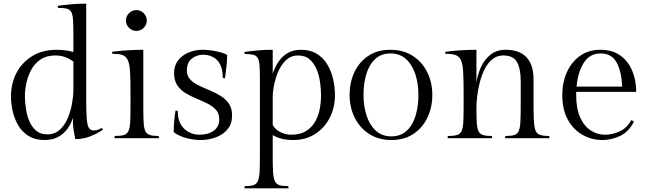

<svg xmlns="http://www.w3.org/2000/svg" viewBox="-20 -755 3546 1049"><path d="M378 -111Q369 -80 349.5 -52.5Q330 -25 299 -7.5Q268 10 223 10Q172 10 136.5 -12Q101 -34 80 -69.5Q59 -105 49.5 -147Q40 -189 40 -229Q40 -299 70 -356.5Q100 -414 156 -448.5Q212 -483 290 -483Q318 -483 340.5 -479.5Q363 -476 381 -471V-566Q381 -617 379 -646.5Q377 -676 369 -690Q361 -704 344 -708Q327 -712 297 -712L295 -723Q295 -723 316.5 -726Q338 -729 373.5 -732Q409 -735 451 -735V-222Q451 -151 453.5 -112Q456 -73 465 -57.5Q474 -42 492 -42Q505 -42 516 -46.5Q527 -51 537 -56L542 -46Q542 -46 522 -33.5Q502 -21 467.5 -8Q433 5 391 5Q387 -14 382.5 -42Q378 -70 378 -111ZM238 -21Q279 -21 306.5 -46Q334 -71 350 -109Q366 -147 373.5 -189Q381 -231 381 -265V-418Q338 -452 282 -452Q234 -452 201.5 -430Q169 -408 150.5 -373.5Q132 -339 124 -300.5Q116 -262 116 -229Q116 -198 121.5 -161.5Q127 -125 140 -93.5Q153 -62 177 -41.5Q201 -21 238 -21Z M763 -483V-165Q763 -113 765 -82.5Q767 -52 775 -37Q783 -22 800 -17Q817 -12 847 -12L849 0H605L607 -12Q638 -12 655.5 -17Q673 -22 681 -37.5Q689 -53 691 -84Q693 -115 693 -167V-247Q693 -320 690.5 -363Q688 -406 678 -427Q668 -448 648.5 -454.5Q629 -461 594 -461L592 -472Q592 -472 617.5 -475Q643 -478 682 -480.5Q721 -483 763 -483ZM668 -643Q668 -666 685 -683Q702 -700 725 -700Q748 -700 765 -683Q782 -666 782 -643Q782 -620 765 -603Q748 -586 725 -586Q702 -586 685 -603Q668 -620 668 -643Z M1069 -19Q1118 -19 1148 -41Q1178 -63 1178 -102Q1178 -135 1160 -155Q1142 -175 1114 -189Q1086 -203 1054.5 -216Q1023 -229 995 -245.5Q967 -262 949 -288.5Q931 -315 931 -356Q931 -397 953.5 -425.5Q976 -454 1011.5 -468.5Q1047 -483 1085 -483Q1121 -483 1160.5 -475Q1200 -467 1221 -455Q1221 -423 1217 -388Q1213 -353 1209 -327L1197 -330Q1197 -377 1182 -404.5Q1167 -432 1142.5 -444Q1118 -456 1090 -456Q1055 -456 1028 -435Q1001 -414 1001 -370Q1001 -340 1019 -321Q1037 -302 1065 -288.5Q1093 -275 1124.5 -262Q1156 -249 1184 -232Q1212 -215 1230 -189.5Q1248 -164 1248 -124Q1248 -79 1224 -49.5Q1200 -20 1160.5 -5Q1121 10 1076 10Q1039 10 998.5 -0.5Q958 -11 929 -33Q929 -65 932 -95.5Q935 -126 939 -151L951 -149Q951 -102 969 -73.5Q987 -45 1014 -32Q1041 -19 1069 -19Z M1624 -483Q1675 -483 1711 -461Q1747 -439 1768.5 -402.5Q1790 -366 1800 -322.5Q1810 -279 1810 -235Q1810 -166 1781 -110.5Q1752 -55 1701 -22.5Q1650 10 1584 10Q1546 10 1519 3Q1492 -4 1470 -17V101Q1470 155 1472 187.5Q1474 220 1482.5 236Q1491 252 1508 257Q1525 262 1555 262L1557 274H1315L1317 262Q1346 262 1363 257Q1380 252 1388 236Q1396 220 1398 187.5Q1400 155 1400 101V-321Q1400 -369 1398 -397Q1396 -425 1388 -438.5Q1380 -452 1363 -456Q1346 -460 1317 -460L1315 -471Q1315 -471 1336.5 -474Q1358 -477 1393 -480Q1428 -483 1470 -483V-352Q1480 -383 1498.5 -413Q1517 -443 1548 -463Q1579 -483 1624 -483ZM1571 -19Q1619 -19 1650.5 -38Q1682 -57 1700.5 -88.5Q1719 -120 1726.5 -158Q1734 -196 1734 -235Q1734 -266 1729 -303.5Q1724 -341 1710.5 -374.5Q1697 -408 1672.5 -430Q1648 -452 1608 -452Q1576 -452 1552.5 -434.5Q1529 -417 1513 -389Q1497 -361 1487.5 -330Q1478 -299 1474 -272Q1470 -245 1470 -228V-72Q1484 -47 1512 -33Q1540 -19 1571 -19Z M2112 -483Q2184 -483 2235.5 -449.5Q2287 -416 2314.5 -360Q2342 -304 2342 -236Q2342 -169 2315.5 -113Q2289 -57 2239 -23.5Q2189 10 2118 10Q2048 10 1996.5 -23.5Q1945 -57 1917.5 -113Q1890 -169 1890 -236Q1890 -304 1916 -360Q1942 -416 1992 -449.5Q2042 -483 2112 -483ZM2118 -10Q2169 -10 2202 -40.5Q2235 -71 2250.5 -122.5Q2266 -174 2266 -236Q2266 -299 2249 -350.5Q2232 -402 2198 -432.5Q2164 -463 2113 -463Q2063 -463 2030 -432.5Q1997 -402 1981.5 -350.5Q1966 -299 1966 -236Q1966 -174 1983 -122.5Q2000 -71 2034 -40.5Q2068 -10 2118 -10Z M2583 -483V-304Q2589 -346 2607.5 -387.5Q2626 -429 2659.5 -456Q2693 -483 2742 -483Q2819 -483 2857 -441.5Q2895 -400 2895 -323V-165Q2895 -97 2900 -64Q2905 -31 2923 -21.5Q2941 -12 2980 -12L2982 0H2739L2741 -12Q2772 -12 2789 -17Q2806 -22 2813.5 -38Q2821 -54 2823 -86.5Q2825 -119 2825 -174V-313Q2825 -378 2805 -415Q2785 -452 2730 -452Q2695 -452 2669.5 -431Q2644 -410 2627.5 -376.5Q2611 -343 2601 -304Q2591 -265 2587 -228.5Q2583 -192 2583 -165Q2583 -113 2585 -82.5Q2587 -52 2595 -37Q2603 -22 2620 -17Q2637 -12 2667 -12L2669 0H2425L2427 -12Q2458 -12 2475.5 -17Q2493 -22 2501 -37.5Q2509 -53 2511 -84Q2513 -115 2513 -167V-247Q2513 -320 2510.5 -363Q2508 -406 2498 -427Q2488 -448 2468.5 -454.5Q2449 -461 2414 -461L2412 -472Q2412 -472 2437.5 -475Q2463 -478 2502 -480.5Q2541 -483 2583 -483Z M3456 -253H3128V-236Q3128 -161 3150 -113Q3172 -65 3208 -42Q3244 -19 3285 -19Q3327 -19 3366.5 -37.5Q3406 -56 3429 -99L3444 -91Q3416 -36 3369.5 -13Q3323 10 3270 10Q3214 10 3164 -17.5Q3114 -45 3083 -100Q3052 -155 3052 -236Q3052 -304 3077 -360Q3102 -416 3148.5 -449.5Q3195 -483 3261 -483Q3326 -483 3369 -452Q3412 -421 3434 -369Q3456 -317 3456 -253ZM3262 -463Q3201 -463 3169 -411Q3137 -359 3130 -282H3379Q3376 -364 3349 -413.5Q3322 -463 3262 -463Z"/></svg>

Font: Gilda Display
Style: Regular
Weight: 400
Designer: Eduardo Rodriguez Tunni
Foundry: Eduardo Rodriguez Tunni
Version: Version 1.002; ttfautohint (v1.8.4.7-5d5b);gftools[0.9.22]